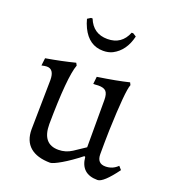

<svg xmlns="http://www.w3.org/2000/svg" viewBox="-128 -779 797 888"><g transform="rotate(20 270.5 -335.0)"><path d="M356 -346.2Q356 -376 345.2 -388.2Q334 -400.4 306.2 -399.9L292 -398.9H282.2L286.1 -435.1Q380.4 -449.2 439.9 -463.9L445.8 -452.1Q432.1 -420.4 425.3 -222.7Q423.8 -165 423.8 -105Q423.8 -59.1 464.8 -59.1Q500 -59.1 524.9 -84L539.1 -67.9Q480.5 12.2 452.1 12.2Q370.1 12.2 362.8 -68.8L357.9 -70.8Q310.1 -33.2 271.5 -10.7Q232.9 11.7 219.2 12.2Q154.3 11.7 120.1 -17.6Q85.9 -46.9 85.9 -104L89.8 -347.2Q89.8 -401.4 53.2 -400.9Q45.4 -400.9 27.8 -397L32.2 -434.1Q109.9 -447.3 174.8 -463.9L181.2 -452.1Q157.2 -387.7 154.8 -154.8Q154.8 -56.6 234.9 -57.1Q270 -57.1 300.3 -76.7Q330.6 -96.2 356 -113.8ZM272 -558.1Q202.1 -558.1 167 -630.4Q157.2 -650.9 151.9 -671.9L168 -682.1H175.8Q202.1 -616.2 272 -616.2Q341.8 -616.2 368.2 -682.1H376L392.1 -671.9Q374.5 -597.2 317.9 -567.9Q297.9 -558.1 272 -558.1Z"/></g></svg>

Font: Alegreya-Regular
Style: Regular
Weight: 400
Designer: Juan Pablo del Peral
Foundry: Juan Pablo del Peral
Version: Version 1.003